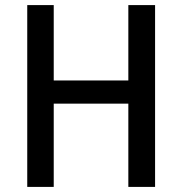

<svg xmlns="http://www.w3.org/2000/svg" viewBox="-20 -734 715 754"><path d="M589 0V-714H484V-418H191V-714H87V0H191V-327H484V0Z"/></svg>

Font: Noto Sans Gujarati SemiCondensed Medium
Style: Regular
Weight: 500
Width: 4
Designer: Jelle Bosma - Monotype Design Team, Universal Thirst
Foundry: Monotype Imaging Inc.
Version: Version 2.106